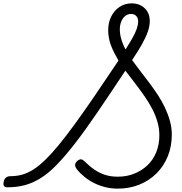

<svg xmlns="http://www.w3.org/2000/svg" viewBox="-74 -1102 1084 1141"><path d="M626 19Q588 19 553 10.5Q518 2 486.5 -13.5Q455 -29 428 -51Q401 -73 382 -97Q371 -113 372.5 -124.5Q374 -136 387 -147Q399 -156 408.5 -155Q418 -154 431 -141Q459 -113 488.5 -93Q518 -73 551.5 -62.5Q585 -52 626 -52Q679 -52 724 -70Q769 -88 803 -120.5Q837 -153 855 -198.5Q873 -244 873 -298Q873 -339 861.5 -378.5Q850 -418 830 -456Q810 -494 784 -531.5Q758 -569 729 -606.5Q700 -644 671 -682Q577 -540 504 -433Q431 -326 372 -250Q313 -174 263.5 -123Q214 -72 167 -43Q120 -14 73 -1.5Q26 11 -30 11Q-46 11 -51 2Q-56 -7 -51 -26Q-47 -41 -37 -48Q-27 -55 -11 -55Q26 -55 59 -64.5Q92 -74 125.5 -95.5Q159 -117 196 -153Q233 -189 276.5 -242Q320 -295 372 -366.5Q424 -438 488 -531.5Q552 -625 630 -742Q616 -766 605 -788Q594 -810 585.5 -832Q577 -854 573 -877Q569 -900 569 -923Q569 -968 587 -1004Q605 -1040 636.5 -1061Q668 -1082 708 -1082Q756 -1082 786 -1053Q816 -1024 816 -977Q816 -947 804.5 -914Q793 -881 770.5 -840.5Q748 -800 711 -745Q734 -713 759.5 -680Q785 -647 811.5 -612Q838 -577 862.5 -540Q887 -503 905.5 -464Q924 -425 935.5 -384.5Q947 -344 947 -302Q947 -232 923 -173Q899 -114 855.5 -71Q812 -28 753.5 -4.5Q695 19 626 19ZM672 -808Q696 -846 713 -876Q730 -906 738.5 -930.5Q747 -955 747 -975Q747 -995 735.5 -1007Q724 -1019 705 -1019Q685 -1019 670 -1007Q655 -995 646.5 -974Q638 -953 638 -926Q638 -906 642.5 -886Q647 -866 654.5 -846.5Q662 -827 672 -808Z"/></svg>

Font: Playwrite US Trad Light
Style: Regular
Weight: 300
Designer: Veronika Burian, José Scaglione
Foundry: TypeTogether
Version: Version 1.003